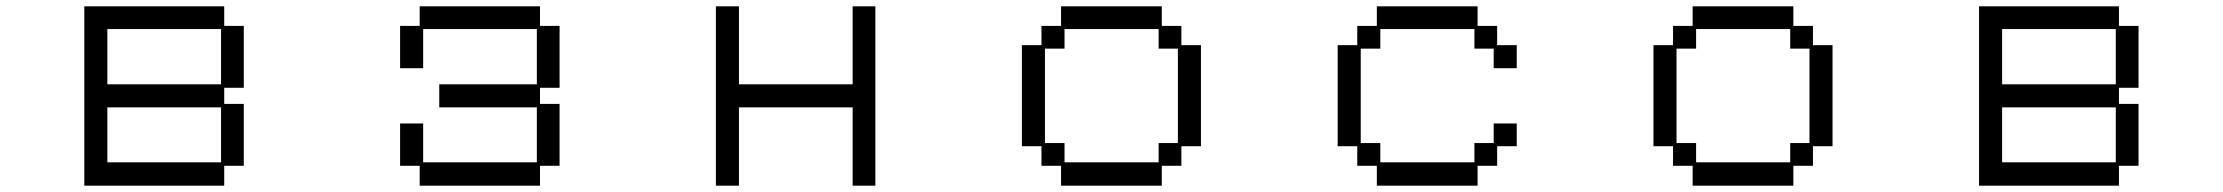

<svg xmlns="http://www.w3.org/2000/svg" viewBox="-20 -560 7040 608"><path d="M247 -540H690V-478H752V-282H690V-231H752V-35H690V28H247ZM680 -293V-468H320V-293ZM680 -46V-220H320V-46Z M1247 -169H1320V-46H1680V-220H1371V-293H1680V-468H1320V-344H1247V-478H1309V-540H1690V-478H1752V-282H1690V-231H1752V-35H1690V28H1309V-35H1247Z M2247 -540H2320V-293H2680V-540H2752V28H2680V-220H2320V28H2247Z M3216 -417H3278V-478H3340V-540H3659V-478H3721V-417H3783V-97H3721V-35H3659V28H3340V-35H3278V-97H3216ZM3351 -107V-46H3649V-107H3710V-406H3649V-468H3351V-406H3289V-107Z M4216 -417H4278V-478H4340V-540H4659V-478H4721V-417H4783V-344H4710V-406H4649V-468H4351V-406H4289V-107H4351V-46H4649V-107H4710V-169H4783V-97H4721V-35H4659V28H4340V-35H4278V-97H4216Z M5216 -417H5278V-478H5340V-540H5659V-478H5721V-417H5783V-97H5721V-35H5659V28H5340V-35H5278V-97H5216ZM5351 -107V-46H5649V-107H5710V-406H5649V-468H5351V-406H5289V-107Z M6247 -540H6690V-478H6752V-282H6690V-231H6752V-35H6690V28H6247ZM6680 -293V-468H6320V-293ZM6680 -46V-220H6320V-46Z"/></svg>

Font: DotGothic16
Style: Regular
Weight: 400
Designer: Fontworks Inc.
Foundry: Fontworks Inc.
Version: Version 1.100